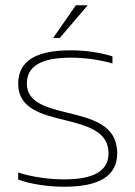

<svg xmlns="http://www.w3.org/2000/svg" viewBox="-20 -700 514 729"><path d="M226 -244C315 -222 392 -200 392 -118C392 -51 336 -19 224 -19C168 -19 105 -27 49 -45V-18C100 0 164 9 224 9C357 9 425 -32 425 -118C425 -228 326 -250 232 -273C156 -292 82 -311 82 -383C82 -449 137 -481 249 -481C296 -481 352 -475 407 -459V-486C361 -501 301 -509 248 -509C116 -509 49 -468 49 -382C49 -287 140 -265 226 -244ZM182 -556H207L313 -680H268Z"/></svg>

Font: LT Wave Alt Thin
Style: Regular
Weight: 100
Designer: Daniel Lyons
Version: Version 2.5 (Glyphs App)